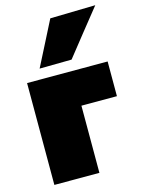

<svg xmlns="http://www.w3.org/2000/svg" viewBox="-117 -845 680 914"><g transform="rotate(-15 222.5 -388.0)"><path d="M35 0V-502H432V-331H257V0ZM110.5 -553Q138.5 -608 166.2 -662.2Q194 -716.5 221.5 -771L444.5 -776Q398.5 -718.5 354.2 -663Q310 -607.5 268.5 -555Z"/></g></svg>

Font: Commissioner Black
Style: Regular
Weight: 900
Designer: Kostas Bartsokas
Foundry: Kostas Bartsokas
Version: Version 1.000; ttfautohint (v1.8.3)